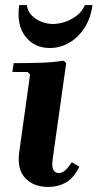

<svg xmlns="http://www.w3.org/2000/svg" viewBox="-20 -730 386 760"><path d="M264 -88 294 -70Q271 -24 240 -7Q209 10 171 10Q113 10 80 -25Q47 -60 56 -127L99 -435L89 -445H29L34 -480Q81 -480 136.5 -481.5Q192 -483 232 -490L242 -480L189 -104Q184 -69 191.5 -57Q199 -45 212 -45Q227 -45 239.5 -57Q252 -69 264 -88ZM316 -710H346Q339 -657 314 -619Q289 -581 253.5 -560.5Q218 -540 177 -540Q116 -540 80.5 -585.5Q45 -631 56 -710H86Q90 -684 107 -667.5Q124 -651 146.5 -643Q169 -635 190 -635Q211 -635 236 -643Q261 -651 283 -667.5Q305 -684 316 -710Z"/></svg>

Font: Brygada 1918
Style: Italic
Weight: 400
Italic angle: -8°
Designer: Mateusz Machalski | Borys Kosmynka | Przemek Hoffer
Foundry: NIEPODLEGLA 2018
Version: Version 3.006